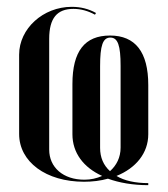

<svg xmlns="http://www.w3.org/2000/svg" viewBox="-20 -523 491 562"><path d="M124 -409C124 -470 147 -497 195 -497C217 -497 238 -491 258 -480L261 -485C240 -497 216 -503 190 -503C106 -503 36 -439 36 -363V-131C36 -49 115 9 226 9C251 9 275 6 296 0C329 12 369 19 414 19V13C376 13 344 6 321 -8C378 -31 414 -75 414 -130V-274C414 -371 376 -419 302 -419C228 -419 192 -373 192 -277V-130C192 -76 224 -33 279 -8C263 -1 246 3 227 3C165 3 124 -33 124 -85ZM302 -22C283 -39 273 -62 273 -90V-329C273 -390 281 -413 303 -413C325 -413 333 -390 333 -330V-91C333 -62 321 -39 302 -22Z"/></svg>

Font: Moniqa SemBd Display
Style: Regular
Weight: 600
Designer: Rajesh Rajput
Foundry: Rajesh Rajput
Version: Version 1.000